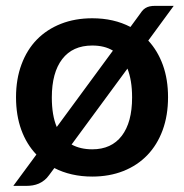

<svg xmlns="http://www.w3.org/2000/svg" viewBox="-20 -582 614 641"><path d="M475 -446.5Q506.5 -412.5 523.8 -364.8Q541 -317 541 -257.5Q541 -196.5 523 -147.5Q505 -98.5 471.8 -64Q438.5 -29.5 391.8 -11Q345 7.5 288 7.5Q252 7.5 220.2 0.2Q188.5 -7 161.5 -21L144 2.5Q137 12.5 128.2 19.5Q119.5 26.5 109.8 30.8Q100 35 89.5 36.8Q79 38.5 69.5 38.5H24.5L101.5 -66Q68.5 -100.5 51 -148.8Q33.5 -197 33.5 -257.5Q33.5 -318 51.8 -367Q70 -416 103.2 -450Q136.5 -484 183.5 -502.5Q230.5 -521 288 -521Q360 -521 415.5 -492L443 -529.5Q449 -538.5 454.2 -545Q459.5 -551.5 465.8 -555.2Q472 -559 480 -560.8Q488 -562.5 499 -562.5H560ZM357 -413Q329 -430 288 -430Q222.5 -430 187.8 -384.8Q153 -339.5 153 -256.5Q153 -197 169.5 -158ZM219 -99.5Q248.5 -83.5 288 -83.5Q352 -83.5 386.5 -128.5Q421 -173.5 421 -256.5Q421 -286 417 -310Q413 -334 405.5 -353Z"/></svg>

Font: Lato
Style: Bold
Weight: 700
Designer: Lukasz Dziedzic with Adam Twardoch and Botio Nikoltchev
Foundry: tyPoland Lukasz Dziedzic
Version: Version 2.010; 2014-09-01; http://www.latofonts.com/; ttfaut